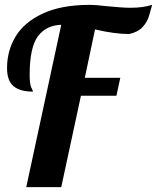

<svg xmlns="http://www.w3.org/2000/svg" viewBox="-20 -770 646 790"><path d="M232 -668Q169 -666 135.5 -620Q102 -574 102 -461Q102 -424 109 -409.5Q116 -395 116 -393Q62 -393 35.5 -415.5Q9 -438 9 -490Q9 -561 44 -619.5Q79 -678 155.5 -714Q232 -750 350 -750Q374 -750 414 -745Q486 -738 516 -738Q569 -738 606 -750Q603 -741 595 -710.5Q587 -680 566.5 -658.5Q546 -637 511 -630Q452 -630 371 -649L329 -450H475L459 -376H313L232 0H88Z"/></svg>

Font: Lobster
Style: Regular
Weight: 400
Designer: Impallari Type
Foundry: Impallari Type
Version: Version 2.100